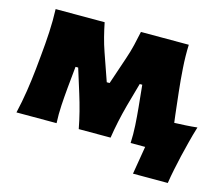

<svg xmlns="http://www.w3.org/2000/svg" viewBox="-92 -621 1014 874"><g transform="rotate(15 415.0 -184.0)"><path d="M17 0Q29.5 -54 37.8 -107.5Q46 -161 51.5 -214L58 -281Q63.5 -335.5 66.5 -390.8Q69.5 -446 67.5 -500.5H298.5Q305 -467.5 313.5 -434.2Q322 -401 333.5 -368L378.5 -239H392L435.5 -368Q447 -401.5 455 -434.8Q463 -468 469.5 -500.5H695Q693 -447 696.8 -391Q700.5 -335 706.5 -281.5L714.5 -210.5Q716.5 -193.5 718.5 -175.8Q720.5 -158 723 -140Q749.5 -141 776.2 -142.5Q803 -144 830.5 -147Q818 -106 809 -70Q800 -34 792 -1Q784.5 32 777.5 65.5Q770.5 99 765.5 132H601.5L623.5 0H555Q557 -41.5 554.5 -83Q552 -124.5 548 -165.5L537.5 -270H525.5L494.5 -159.5Q472.5 -78 460.5 0H310.5Q303 -40 293 -79Q283 -118 271 -156.5L235.5 -270H223L213 -168.5Q209 -126 206.5 -84Q204 -42 206 0Z"/></g></svg>

Font: Commissioner Flair ExtraBold
Style: Regular
Weight: 800
Designer: Kostas Bartsokas
Foundry: Kostas Bartsokas
Version: Version 1.000; ttfautohint (v1.8.3)